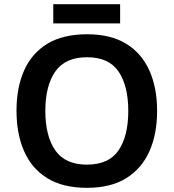

<svg xmlns="http://www.w3.org/2000/svg" viewBox="-20 -889 831 919"><path d="M732 -358Q732 -247 695 -164.5Q658 -82 584 -36Q510 10 396 10Q281 10 206.5 -36Q132 -82 95.5 -165Q59 -248 59 -359Q59 -470 95.5 -552Q132 -634 206.5 -679.5Q281 -725 397 -725Q510 -725 584 -679.5Q658 -634 695 -551.5Q732 -469 732 -358ZM197 -358Q197 -238 244.5 -169.5Q292 -101 396 -101Q501 -101 547.5 -169.5Q594 -238 594 -358Q594 -478 547.5 -546.5Q501 -615 397 -615Q292 -615 244.5 -546.5Q197 -478 197 -358ZM555 -869V-777H235V-869Z"/></svg>

Font: Noto Sans Sora Sompeng SemiBold
Style: Regular
Weight: 600
Version: Version 2.101